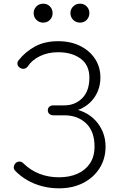

<svg xmlns="http://www.w3.org/2000/svg" viewBox="-20 -1014 659 1044"><path d="M301 10Q253 10 209 -1.5Q165 -13 128 -34.5Q91 -56 62 -86Q54 -95 55 -106.5Q56 -118 66 -128Q75 -136 87 -135.5Q99 -135 108 -125Q146 -88 194.5 -69Q243 -50 301 -50Q358 -50 401.5 -69.5Q445 -89 469.5 -126Q494 -163 494 -217Q494 -300 448 -343.5Q402 -387 330 -387H270Q257 -387 248.5 -394.5Q240 -402 240 -414Q240 -426 248 -433.5Q256 -441 269 -441H329Q388 -441 427 -480Q466 -519 466 -592Q466 -660 418.5 -695Q371 -730 296 -730Q241 -730 197.5 -709Q154 -688 131 -653Q124 -643 112 -640.5Q100 -638 89 -645Q77 -653 75 -664.5Q73 -676 81 -686Q117 -732 170 -761Q223 -790 296 -790Q364 -790 415.5 -764.5Q467 -739 496.5 -694.5Q526 -650 526 -592Q526 -555 513.5 -522.5Q501 -490 478 -465Q455 -440 424 -424.5Q393 -409 357 -406V-424Q401 -421 437 -404Q473 -387 499 -359Q525 -331 539.5 -295Q554 -259 554 -217Q554 -151 521.5 -99.5Q489 -48 432 -19Q375 10 301 10ZM215 -891Q193 -891 178 -906Q163 -921 163 -943Q163 -964 178 -979Q193 -994 215 -994Q237 -994 251.5 -979Q266 -964 266 -943Q266 -921 251.5 -906Q237 -891 215 -891ZM415 -891Q393 -891 378 -906Q363 -921 363 -943Q363 -964 378 -979Q393 -994 415 -994Q437 -994 451.5 -979Q466 -964 466 -943Q466 -921 451.5 -906Q437 -891 415 -891Z"/></svg>

Font: ComfortaaLight
Style: Regular
Weight: 300
Designer: Johan Aakerlund
Foundry: Johan Aakerlund
Version: Version 3.104; ttfautohint (v1.8.1.43-b0c9)